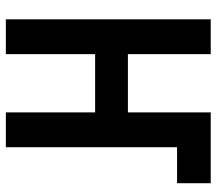

<svg xmlns="http://www.w3.org/2000/svg" viewBox="-62 -678 740 656"><g transform="rotate(90 308.0 -350.0)"><path d="M404 -585V-700H606V-585ZM46 0V-700H165V-417H364V-700H483V0H364V-305H165V0Z"/></g></svg>

Font: Overpass Mono Light
Style: Regular
Weight: 300
Monospace: yes
Designer: Delve Withrington, Dave Bailey
Foundry: Delve Fonts LLC
Version: Version 4.000